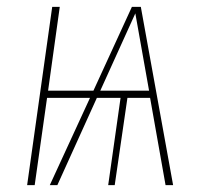

<svg xmlns="http://www.w3.org/2000/svg" viewBox="-20 -539 583 559"><path d="M462 0 417 -254H351L314 0H295L331 -254H262L147 0H125L242 -254H117L81 0H59L132 -519H154L120 -275H252L364 -519H390L484 0ZM272 -275H414L374 -500Z"/></svg>

Font: Fira Sans Extra Condensed Thin
Style: Italic
Weight: 250
Width: 3
Italic angle: -8°
Designer: Carrois Corporate & Edenspiekermann AG
Foundry: Carrois Corporate GbR & Edenspiekermann AG
Version: Version 4.203